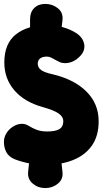

<svg xmlns="http://www.w3.org/2000/svg" viewBox="-20 -817 525 977"><path d="M210 140Q174 140 147 117.5Q120 95 123 59L137 -73H284L298 59Q302 95 274.5 117.5Q247 140 211 140ZM133 -593V-720Q133 -755 154 -776Q175 -797 210 -797H211Q247 -797 274.5 -775Q302 -753 298 -715L284 -593ZM482 -200Q482 -125 447.5 -76Q413 -27 351.5 -2.5Q290 22 209 22Q170 22 130 14.5Q90 7 54 -7Q24 -20 12 -43Q0 -66 0 -95Q0 -118 12 -138Q24 -158 43.5 -171Q63 -184 84 -186.5Q105 -189 124 -178Q146 -164 168 -156Q190 -148 221 -148Q262 -148 282 -160Q302 -172 302 -200Q302 -223 278.5 -239.5Q255 -256 198 -272Q104 -298 53 -357.5Q2 -417 2 -499Q2 -596 61.5 -642.5Q121 -689 219 -689Q304 -689 369 -648Q403 -625 408.5 -591.5Q414 -558 387 -531L382 -526Q359 -503 327.5 -497Q296 -491 268 -509Q253 -517 242 -523Q231 -529 219 -529Q196 -529 184 -519.5Q172 -510 172 -492Q173 -472 190 -460Q207 -448 248 -439Q358 -413 420 -351Q482 -289 482 -200Z"/></svg>

Font: Winky Sans ExtraBold
Style: Regular
Weight: 800
Designer: Simon Atzbach
Foundry: typofactur
Version: Version 1.205